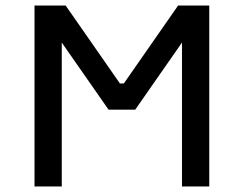

<svg xmlns="http://www.w3.org/2000/svg" viewBox="-20 -670 876 690"><path d="M370 -276H466L634 -517V0H732V-650H620L425 -370H411L216 -650H104V0H202V-517Z"/></svg>

Font: Grotesk 02 Mince
Style: Bold
Weight: 400
Designer: Frank Adebiaye, contributions by Jérémy Landes, Ariel Martín Pérez
Foundry: Velvetyne Type Foundry
Version: Version 3.000;Glyphs 3.1.2 (3150)